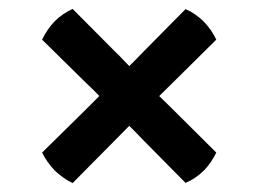

<svg xmlns="http://www.w3.org/2000/svg" viewBox="-20 -530 580 431"><path d="M170.5 -346.5Q180 -337.5 190.5 -327.2Q201 -317 210 -307.5L263 -254.5Q272.5 -245.5 282.8 -235Q293 -224.5 302 -215L396.5 -119.5Q418.5 -128.5 437.5 -147Q454.5 -164.5 465.5 -187.5L369.5 -283Q360.5 -292 350 -302.2Q339.5 -312.5 330 -321.5L277 -374.5Q268 -383.5 257.8 -394.5Q247.5 -405.5 238 -414.5L143 -510Q132 -505 121.8 -498Q111.5 -491 102.5 -482Q94 -473 87 -462.8Q80 -452.5 74.5 -441ZM238 -215Q247.5 -224.5 257.8 -235Q268 -245.5 277 -254.5L330 -307Q339.5 -316.5 350 -326.8Q360.5 -337 369.5 -346L465.5 -441Q455 -463.5 436.5 -482.5Q427.5 -491 417.5 -498Q407.5 -505 396.5 -509.5L302 -414Q293 -405 282.8 -394.2Q272.5 -383.5 263 -374.5L210 -321.5Q201 -312.5 190.5 -302Q180 -291.5 170.5 -282L74.5 -187.5Q80 -176 87.5 -165.8Q95 -155.5 103 -147Q111.5 -139 121.5 -131.8Q131.5 -124.5 143 -119Z"/></svg>

Font: Signika Negative Medium
Style: Regular
Weight: 500
Designer: Anna Giedry
Foundry: Anna Giedry
Version: Version 2.001